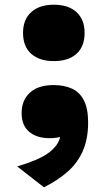

<svg xmlns="http://www.w3.org/2000/svg" viewBox="-20 -576 462 817"><path d="M209 -316Q148 -316 113 -347Q78 -378 78 -436Q78 -493 113 -524.5Q148 -556 209 -556Q271 -556 305.5 -524.5Q340 -493 340 -436Q340 -378 305.5 -347Q271 -316 209 -316ZM167 221 53 132Q115 114 155.5 93.5Q196 73 217.5 45Q239 17 240 -22Q240 -38 243.5 -43Q247 -48 252.5 -44Q258 -40 264.5 -31Q271 -22 279 -12Q267 -3 253 2Q239 7 223.5 9.5Q208 12 191 12Q137 12 104.5 -15Q72 -42 72 -95Q72 -149 107 -181.5Q142 -214 208 -214Q254 -214 287 -198.5Q320 -183 337.5 -148Q355 -113 355 -55Q355 14 333 65Q311 116 269 153.5Q227 191 167 221Z"/></svg>

Font: Roboto Serif 20pt Black
Style: Regular
Weight: 900
Version: Version 1.008